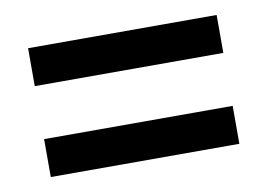

<svg xmlns="http://www.w3.org/2000/svg" viewBox="-41 -539 508 364"><g transform="rotate(-10 212.5 -357.0)"><path d="M31 -408V-481H394V-408ZM31 -233V-306H394V-233Z"/></g></svg>

Font: Noto Serif ExtraCondensed Black
Style: Regular
Weight: 900
Width: 2
Designer: Monotype Design Team
Foundry: Monotype Imaging Inc.
Version: Version 2.015; ttfautohint (v1.8.4.7-5d5b)